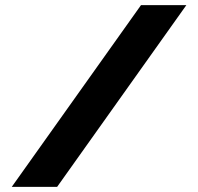

<svg xmlns="http://www.w3.org/2000/svg" viewBox="-20 -730 775 750"><path d="M25.9 0 530.8 -710H708L203.1 0Z"/></svg>

Font: Raleway ExtraBold
Style: Regular
Weight: 800
Designer: Matt McInerney, Pablo Impallari, Rodrigo Fuenzalida
Foundry: Matt McInerney, Pablo Impallari, Rodrigo Fuenzalida
Version: Version 3.000g; ttfautohint (v1.5) -l 8 -r 28 -G 28 -x 14 -D